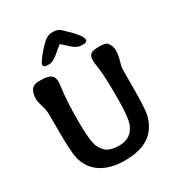

<svg xmlns="http://www.w3.org/2000/svg" viewBox="-210 -1040 1108 1191"><g transform="rotate(-30 344.0 -444.5)"><path d="M500.5 -759.8V-756.3Q500.5 -739.7 464.8 -739.7Q429.2 -739.7 398.4 -768.1Q347.7 -814.9 344.7 -814.9L291.5 -770Q254.4 -738.8 225.6 -738.8L221.7 -739.3H217.3Q187 -739.3 187 -756.8Q187 -765.6 201.2 -785.6Q243.2 -844.7 286.1 -880.9Q311 -901.9 343.3 -901.9H347.2Q380.4 -901.9 400.4 -883.3Q500.5 -791.5 500.5 -759.8ZM352.5 -85Q439.9 -85 471.2 -164.6Q488.8 -209.5 488.8 -354.7Q488.8 -500 481 -555.2Q473.1 -610.4 473.1 -620.6Q473.1 -656.7 489.3 -668.2Q505.4 -679.7 550 -679.7Q594.7 -679.7 605.5 -668Q628.4 -642.6 628.4 -609.9Q628.4 -577.1 618.4 -542Q608.4 -506.8 606.9 -495.6Q605.5 -484.4 605.5 -352.8Q605.5 -221.2 597.2 -171.6Q588.9 -122.1 559.1 -79.1Q495.1 12.7 341.8 12.7Q341.3 12.7 341.3 13.2Q188.5 13.2 120.1 -74.2Q87.9 -116.2 79.6 -170.7Q71.3 -225.1 71.3 -346.9Q71.3 -468.8 70.1 -488.3Q68.8 -507.8 58.3 -541.5Q47.9 -575.2 47.9 -590.3Q47.9 -680.2 113.8 -680.2H130.4Q182.6 -680.2 202.9 -665.5Q223.1 -650.9 223.1 -617.2Q223.1 -604.5 220.7 -588.4Q206.5 -491.2 206.5 -342Q206.5 -192.9 228.5 -151.1Q250.5 -109.4 282 -97.2Q313.5 -85 352.5 -85Z"/></g></svg>

Font: Averia Libre
Style: Bold
Weight: 700
Version: Version 1.002